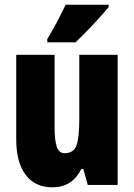

<svg xmlns="http://www.w3.org/2000/svg" viewBox="-20 -786 570 816"><path d="M480 0H353L334 -68H326Q306 -29 276 -9.5Q246 10 202 10Q129 10 89 -43Q49 -96 49 -193V-553H212V-246Q212 -189 221.5 -162Q231 -135 254 -135Q294 -135 305.5 -169Q317 -203 317 -280V-553H480ZM442 -756Q419 -728 377.5 -683.5Q336 -639 301 -606H181V-620Q221 -686 259 -766H442Z"/></svg>

Font: Noto Sans UI CondBlack
Style: Regular
Weight: 900
Width: 3
Designer: Monotype Design Team
Foundry: Monotype Imaging Inc.
Version: Version 1.001